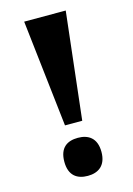

<svg xmlns="http://www.w3.org/2000/svg" viewBox="-112 -772 580 839"><g transform="rotate(-15 178.0 -352.5)"><path d="M84 -714 139 -230H217L272 -714ZM179 9C225 9 263 -14 263 -77C263 -141 225 -163 179 -163C131 -163 95 -141 95 -77C95 -14 131 9 179 9Z"/></g></svg>

Font: Noto Serif Sinhala SemiCondensed ExtraBold
Style: Regular
Weight: 800
Width: 4
Designer: Jelle Bosma - Monotype Design Team
Foundry: Monotype Imaging Inc.
Version: Version 2.007